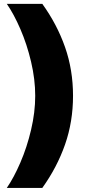

<svg xmlns="http://www.w3.org/2000/svg" viewBox="-20 -757 463 977"><path d="M195.3 199.2H14.6Q50.3 147.5 83.7 70.1Q117.2 -7.3 138.2 -96.7Q159.2 -186 159.2 -269.5Q159.2 -353 138.2 -442.4Q117.2 -531.7 83.7 -608.9Q50.3 -686 14.6 -737.3H195.3Q270.5 -632.8 311 -517.1Q351.6 -401.4 351.6 -269.5Q351.6 -137.7 311 -21.7Q270.5 94.2 195.3 199.2Z"/></svg>

Font: Pretendard JP Black
Style: Regular
Weight: 900
Designer: Base glyphs from Inter by Rasmus Andersson; Hangeul glyphs from Noto Sans CJK(Source Han Sans) by Jang Soo-young and Kan
Foundry: Kil Hyung-jin
Version: Version 1.309